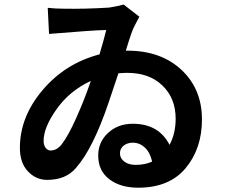

<svg xmlns="http://www.w3.org/2000/svg" viewBox="-20 -789 1017 862"><path d="M194.3 -753.9Q229.5 -750 263.7 -750Q357.4 -748 469.7 -754.9Q507.8 -760.7 535.2 -768.6L605.5 -713.9Q579.1 -666 570.3 -640.6Q559.6 -610.4 544.9 -561.5H552.7Q702.1 -561.5 794.4 -475.6Q886.7 -389.6 886.7 -252.9Q886.7 -122.1 813.5 -34.2Q740.2 53.7 600.6 53.7Q520.5 53.7 470.7 15.6Q420.9 -22.5 420.9 -90.8Q420.9 -151.4 465.3 -192.4Q509.8 -233.4 576.2 -233.4Q692.4 -233.4 741.2 -138.7Q768.6 -189.5 768.6 -255.9Q768.6 -347.7 709.5 -404.8Q650.4 -461.9 551.8 -461.9Q537.1 -461.9 511.7 -460L467.8 -329.1Q397.5 -121.1 320.3 -34.2Q275.4 18.6 191.4 18.6Q141.6 18.6 105.5 -19.5Q69.3 -57.6 69.3 -125Q69.3 -264.6 171.4 -384.8Q273.4 -504.9 426.8 -544.9Q447.3 -614.3 457 -654.3Q398.4 -653.3 200.2 -636.7ZM175.8 -157.2Q175.8 -136.7 185.1 -125Q194.3 -113.3 207 -113.3Q234.4 -113.3 255.9 -139.6Q285.2 -176.8 321.3 -257.3Q357.4 -337.9 379.9 -403.3L387.7 -425.8Q292 -380.9 233.9 -298.8Q175.8 -216.8 175.8 -157.2ZM518.6 -100.6Q518.6 -78.1 538.1 -63.5Q557.6 -48.8 588.9 -48.8Q630.9 -48.8 663.1 -63.5Q653.3 -105.5 629.9 -127Q606.4 -148.4 576.2 -148.4Q551.8 -148.4 535.2 -135.3Q518.6 -122.1 518.6 -100.6Z"/></svg>

Font: Min Sans Bold
Style: Regular
Weight: 700
Designer: Jinseong-Kim, NotoSansCJK, Nunito
Foundry: Jinseong-Kim
Version: Version 1.400;Glyphs 3.1.2 (3151)